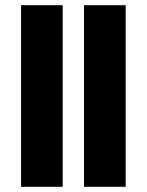

<svg xmlns="http://www.w3.org/2000/svg" viewBox="-20 -718 564 738"><path d="M61 0V-698H221V0ZM303 0V-698H463V0Z"/></svg>

Font: Source Sans 3 ExtraBold
Style: Regular
Weight: 800
Designer: Paul D. Hunt
Foundry: Adobe
Version: Version 3.052;hotconv 1.1.0;makeotfexe 2.6.0